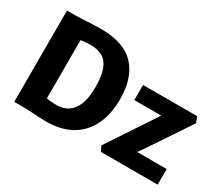

<svg xmlns="http://www.w3.org/2000/svg" viewBox="-131 -1048 1544 1353"><g transform="rotate(30 641.0 -371.5)"><path d="M80 0V-743H149Q167.5 -743 202.2 -745Q237 -747 277.2 -749Q317.5 -751 352 -751Q541 -751 629 -656.5Q717 -562 717 -390Q717 -263.5 672.5 -174.2Q628 -85 544 -38.2Q460 8.5 341 8Q286.5 7 237.8 3.5Q189 0 146 0ZM267 -137Q281.5 -132.5 304.5 -130.8Q327.5 -129 352 -129Q404 -129.5 442.8 -155.5Q481.5 -181.5 502.8 -235.5Q524 -289.5 524 -374Q524 -463.5 504.5 -516.8Q485 -570 445.2 -593.5Q405.5 -617 345 -617Q326.5 -617 303.5 -614.8Q280.5 -612.5 267 -610ZM786 0 765 -41 996 -389 1025 -434H806L807 -557H1247L1265 -510L1039 -172L1007 -127H1247V0Z"/></g></svg>

Font: Koeln Type Sans ExtraBold
Style: Regular
Weight: 800
Designer: Eben Sorkin
Foundry: Eben Sorkin
Version: Version 2.001